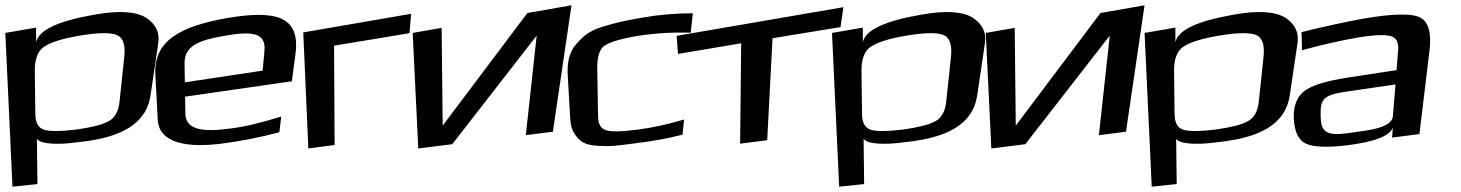

<svg xmlns="http://www.w3.org/2000/svg" viewBox="-75 -525 5502 723"><path d="M206 12C237 9 263 5 285 1C401 -21 478 -70 492 -167L521 -363C527 -403 511 -435 474 -459C436 -482 371 -486 282 -470C143 -446 71 -412 61 -366V-421L-55 -401L-28 178L66 168L64 -2C80 20 153 19 206 12ZM375 -141C371 -105 357 -80 333 -68C309 -55 269 -45 211 -37C154 -30 114 -30 92 -36C69 -43 58 -63 58 -97L56 -259C56 -302 67 -333 91 -349C116 -366 161 -380 226 -391C292 -402 338 -403 363 -394C388 -385 398 -357 393 -311Z M780 -457C600 -425 503 -370 510 -243L519 -74C524 15 631 32 758 16C829 7 902 -7 977 -27L984 -86C907 -62 843 -47 792 -41C695 -28 624 -33 623 -97L622 -161L1024 -219L1038 -325C1055 -464 963 -488 780 -457ZM775 -391C870 -407 927 -404 921 -335L914 -259L621 -215L620 -287C619 -355 680 -375 775 -391Z M1467 -400 1473 -473 1067 -403 1086 34 1185 21 1183 -353Z M1628 18 1946 -391 1905 -16 2007 -29 2077 -505 1911 -476 1592 -52 1588 -420 1479 -401 1500 34Z M2495 -18 2501 -75C2440 -57 2382 -44 2327 -37C2265 -29 2225 -28 2206 -35C2187 -41 2177 -59 2177 -89L2174 -270C2174 -311 2182 -338 2200 -352C2219 -366 2261 -379 2328 -390C2391 -400 2457 -404 2526 -402L2534 -475C2471 -475 2408 -470 2346 -459C2277 -447 2253 -442 2196 -425C2144 -409 2122 -390 2096 -360C2068 -330 2060 -288 2063 -240L2072 -82C2073 -57 2078 -37 2088 -22C2107 8 2127 21 2175 24C2226 27 2247 24 2314 15C2382 7 2442 -4 2495 -18Z M3090 -423 3101 -498 2473 -390 2478 -322 2716 -362 2712 16 2814 3 2834 -381Z M3319 12C3350 9 3376 5 3398 1C3514 -21 3591 -70 3605 -167L3634 -363C3640 -403 3624 -435 3587 -459C3549 -482 3484 -486 3395 -470C3256 -446 3184 -412 3174 -366V-421L3058 -401L3085 178L3179 168L3177 -2C3193 20 3266 19 3319 12ZM3488 -141C3484 -105 3470 -80 3446 -68C3422 -55 3382 -45 3324 -37C3267 -30 3227 -30 3205 -36C3182 -43 3171 -63 3171 -97L3169 -259C3169 -302 3180 -333 3204 -349C3229 -366 3274 -380 3339 -391C3405 -402 3451 -403 3476 -394C3501 -385 3511 -357 3506 -311Z M3786 18 4104 -391 4063 -16 4165 -29 4235 -505 4069 -476 3750 -52 3746 -420 3637 -401 3658 34Z M4496 12C4527 9 4553 5 4575 1C4691 -21 4768 -70 4782 -167L4811 -363C4817 -403 4801 -435 4764 -459C4726 -482 4661 -486 4572 -470C4433 -446 4361 -412 4351 -366V-421L4235 -401L4262 178L4356 168L4354 -2C4370 20 4443 19 4496 12ZM4665 -141C4661 -105 4647 -80 4623 -68C4599 -55 4559 -45 4501 -37C4444 -30 4404 -30 4382 -36C4359 -43 4348 -63 4348 -97L4346 -259C4346 -302 4357 -333 4381 -349C4406 -366 4451 -380 4516 -391C4582 -402 4628 -403 4653 -394C4678 -385 4688 -357 4683 -311Z M5270 -20 5308 -335C5316 -401 5304 -443 5273 -459C5242 -475 5170 -474 5060 -455C4989 -442 4910 -425 4826 -404L4828 -336C4905 -357 4976 -373 5040 -384C5100 -394 5141 -395 5162 -389C5183 -383 5192 -366 5190 -338L5184 -261L5001 -233C4917 -220 4862 -203 4834 -180C4807 -158 4795 -123 4797 -77C4800 -26 4816 5 4845 17C4874 29 4925 31 4999 22C5101 9 5159 -13 5170 -45L5167 -7ZM4898 -88C4896 -157 4910 -168 5008 -182L5180 -207L5170 -87C5166 -43 5077 -34 5017 -26L4997 -23C4917 -13 4899 -30 4898 -88Z"/></svg>

Font: Gamestation Warped
Style: Regular
Weight: 400
Designer: Jonas Hecksher
Foundry: Jonas Hecksher, Playtypeª, e-types AS
Version: Version 1.003